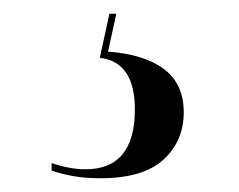

<svg xmlns="http://www.w3.org/2000/svg" viewBox="-20 -23 347 279"><path d="M126 236Q104 236 87 233Q70 230 55 225V214Q82 223 104 223Q176 223 176 136Q176 67 125 61L139 -3H149L137 52Q190 56 218.5 77.5Q247 99 247 140Q247 182 217.5 209Q188 236 126 236Z"/></svg>

Font: Noto Serif Display SemiCondensed
Style: Regular
Weight: 400
Width: 4
Designer: Monotype Design Team
Foundry: Monotype Imaging Inc.
Version: Version 2.009